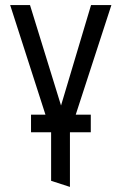

<svg xmlns="http://www.w3.org/2000/svg" viewBox="-20 -520 478 755"><path d="M102 -69V0H337V-69ZM418 -500H338L220 -105L98 -500H20L181 0V191L255 215V1Z"/></svg>

Font: Advent Pro Medium
Style: Regular
Weight: 500
Designer: VivaRado, Andreas Kalpakidis
Foundry: VivaRado, Andreas Kalpakidis
Version: Version 3.000